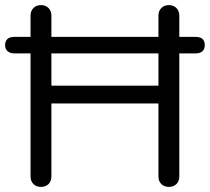

<svg xmlns="http://www.w3.org/2000/svg" viewBox="-20 -730 825 755"><path d="M603 -393.1V-520H182.1V-393.1ZM749 -585Q785.2 -585 785.2 -552.7Q785.2 -520.5 749 -520H685.1V-37.1Q685.1 -17.1 673.6 -6.1Q662.1 4.9 644 4.9Q626 4.9 614.5 -6.1Q603 -17.1 603 -37.1V-323.2H182.1V-37.1Q182.1 -17.1 170.7 -6.1Q159.2 4.9 141.1 4.9Q123 4.9 111.6 -6.1Q100.1 -17.1 100.1 -37.1V-520H37.1Q20 -520 10 -528.6Q0 -537.1 0 -551.8Q0 -585 37.1 -585H100.1V-668Q100.1 -687 111.6 -698.5Q123 -710 141.1 -710Q159.2 -710 170.7 -698.5Q182.1 -687 182.1 -668V-585H603V-668Q603 -687 614.5 -698.5Q626 -710 644 -710Q662.1 -710 673.6 -698.5Q685.1 -687 685.1 -668V-585Z"/></svg>

Font: Nunito-Regular
Style: Regular
Weight: 400
Designer: Vernon Adams
Foundry: newtypography
Version: Version 3.000